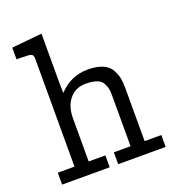

<svg xmlns="http://www.w3.org/2000/svg" viewBox="-128 -796 816 896"><g transform="rotate(-20 280.5 -347.5)"><path d="M27.8 0V-59.1H110.8V-595.2Q110.8 -613.3 100.8 -617.7Q90.8 -622.1 46.9 -622.1H27.8V-680.2L178.2 -694.8V-442.9L179.2 -399.9Q238.3 -463.9 323.2 -463.9Q368.2 -463.9 397.5 -450.9Q426.8 -438 439.5 -413.6Q452.1 -389.2 455.6 -368.7Q459 -348.1 459 -316.9V-59.1H542V0H306.2V-59.1H389.2V-314Q389.2 -333 386.5 -345.5Q383.8 -357.9 375.5 -373.5Q367.2 -389.2 346.2 -397Q325.2 -404.8 291 -404.8Q241.2 -404.8 211.2 -368.9Q181.2 -333 181.2 -272.9V-59.1H264.2V0Z"/></g></svg>

Font: CMU Concrete
Style: Roman
Weight: 500
Version: Version 0.7.0